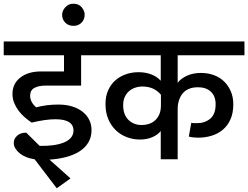

<svg xmlns="http://www.w3.org/2000/svg" viewBox="-30 -856 1334 1032"><path d="M156 0Q133 -3 112.5 -11Q92 -19 77 -31Q62 -43 53 -57.5Q44 -72 44 -88Q44 -110 62 -126.5Q80 -143 111 -143L183 -72Q219 -71 251.5 -75Q284 -79 309.5 -88.5Q335 -98 350 -114.5Q365 -131 365 -154Q365 -215 268 -215Q215 -215 140 -197Q121 -210 102.5 -226Q84 -242 69.5 -261.5Q55 -281 46 -303.5Q37 -326 37 -351Q37 -406 79 -439Q121 -472 191 -472H314V-559H-10V-633H510V-559H406V-396H217Q178 -396 155 -383.5Q132 -371 132 -341Q132 -308 164 -279Q195 -287 223.5 -290.5Q252 -294 284 -294Q326 -294 359 -283.5Q392 -273 415 -254.5Q438 -236 450 -211Q462 -186 462 -157Q462 -119 445 -90.5Q428 -62 397.5 -42.5Q367 -23 325.5 -12Q284 -1 236 2L349 103L275 156Z M304 -777Q304 -798 321 -817Q338 -836 365 -836Q393 -836 409 -817Q425 -798 425 -777Q425 -751 408 -734Q391 -717 365 -717Q338 -717 321 -734Q304 -751 304 -777Z M835 -347Q815 -370 790.5 -380.5Q766 -391 735 -391Q715 -391 696 -384.5Q677 -378 663 -365.5Q649 -353 640.5 -334.5Q632 -316 632 -291Q632 -240 660 -212Q688 -184 732 -184Q752 -184 770.5 -190Q789 -196 803.5 -209Q818 -222 826.5 -242Q835 -262 835 -290ZM925 0H834V-152Q819 -132 789.5 -119Q760 -106 722 -106Q686 -106 652.5 -118.5Q619 -131 593.5 -155Q568 -179 552.5 -214.5Q537 -250 537 -297Q537 -339 551.5 -371Q566 -403 590.5 -424.5Q615 -446 647 -457Q679 -468 715 -468Q751 -468 782 -456.5Q813 -445 834 -422V-559H490V-633H1284V-559H925V-411Q942 -434 975 -449Q1008 -464 1050 -464Q1086 -464 1117.5 -453Q1149 -442 1172.5 -420Q1196 -398 1210 -366.5Q1224 -335 1224 -295Q1224 -249 1209 -215Q1194 -181 1168 -159Q1142 -137 1107.5 -126.5Q1073 -116 1035 -116Q1024 -116 1008.5 -117.5Q993 -119 985 -122L998 -196Q1006 -194 1013.5 -194Q1021 -194 1029 -194Q1071 -194 1100 -218Q1129 -242 1129 -296Q1129 -339 1103.5 -363Q1078 -387 1034 -387Q980 -387 952.5 -354.5Q925 -322 925 -268Z"/></svg>

Font: Ek Mukta Medium
Style: Regular
Weight: 500
Designer: Girish Dalvi and Yashodeep Gholap
Foundry: Ek Type
Version: Version 2.538;PS 1.002;hotconv 16.6.51;makeotf.lib2.5.65220;